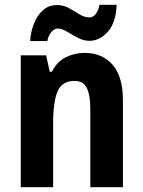

<svg xmlns="http://www.w3.org/2000/svg" viewBox="-20 -775 593 795"><path d="M330 -556Q403 -556 446 -507Q489 -458 489 -360V0H354V-323Q354 -381 339.5 -410.5Q325 -440 288 -440Q238 -440 219 -398Q200 -356 200 -262V0H66V-546H171L186 -478H195Q216 -520 252.5 -538Q289 -556 330 -556ZM105 -605Q107 -642 120 -676Q133 -710 157 -732Q181 -754 216 -754Q243 -754 265.5 -741.5Q288 -729 308.5 -716Q329 -703 351 -703Q366 -703 377 -718Q388 -733 392 -755H463Q460 -681 426.5 -643.5Q393 -606 350 -606Q326 -606 302.5 -618.5Q279 -631 257.5 -644Q236 -657 218 -657Q206 -657 193 -642.5Q180 -628 176 -605Z"/></svg>

Font: Noto Sans Sinhala UI Condensed
Style: Bold
Weight: 700
Width: 3
Designer: Jelle Bosma - Monotype Design Team
Foundry: Monotype Imaging Inc.
Version: Version 2.006; ttfautohint (v1.8.4.7-5d5b)